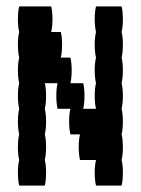

<svg xmlns="http://www.w3.org/2000/svg" viewBox="-20 -580 440 600"><path d="M364 -440Q364 -417 360 -400Q364 -384 364 -360Q364 -337 360 -320Q364 -304 364 -280Q364 -257 360 -240Q364 -224 364 -200Q364 -177 360 -160Q364 -144 364 -120Q364 -97 360 -80Q364 -64 364 -40Q364 -17 360 0H280Q276 -17 276 -40Q276 -64 280 -80H230Q226 -97 226 -120Q226 -144 230 -160H200Q196 -177 196 -200Q196 -224 200 -240H160Q156 -257 156 -280Q156 -304 160 -320H120Q124 -304 124 -280Q124 -257 120 -240Q124 -224 124 -200Q124 -177 120 -160Q124 -144 124 -120Q124 -97 120 -80Q124 -64 124 -40Q124 -17 120 0H40Q36 -17 36 -40Q36 -64 40 -80Q36 -97 36 -120Q36 -144 40 -160Q36 -177 36 -200Q36 -224 40 -240Q36 -257 36 -280Q36 -304 40 -320Q36 -337 36 -360Q36 -384 40 -400Q36 -417 36 -440Q36 -464 40 -480Q36 -497 36 -520Q36 -544 40 -560H140Q144 -544 144 -520Q144 -497 140 -480H170Q174 -464 174 -440Q174 -417 170 -400H200Q204 -384 204 -360Q204 -337 200 -320H240Q244 -304 244 -280Q244 -257 240 -240H280Q276 -257 276 -280Q276 -304 280 -320Q276 -337 276 -360Q276 -384 280 -400Q276 -417 276 -440Q276 -464 280 -480Q276 -497 276 -520Q276 -544 280 -560H360Q364 -544 364 -520Q364 -497 360 -480Q364 -464 364 -440Z"/></svg>

Font: VT323
Style: Regular
Weight: 400
Monospace: yes
Designer: Peter Hull
Version: Version 2.000